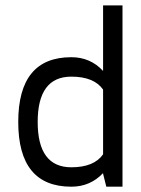

<svg xmlns="http://www.w3.org/2000/svg" viewBox="-20 -704 531 724"><path d="M249 0Q48.8 0 48.8 -244.1Q48.8 -488.3 249 -488.3Q320.8 -488.3 368.7 -436.5V-683.6H441.9V0H380.9L368.7 -48.8V-51.3Q320.3 0 249 0ZM122.1 -244.1Q122.1 -73.2 249 -73.2Q334.5 -73.2 368.7 -122.1V-366.2Q334.5 -415 249 -415Q122.1 -415 122.1 -244.1Z"/></svg>

Font: Sanitrixie
Style: Regular
Weight: 400
Designer: Jayvee D. Enaguas (Grand Chaos)
Version: Version 1.1 - 6/9/2013